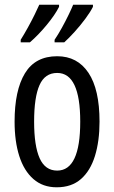

<svg xmlns="http://www.w3.org/2000/svg" viewBox="-20 -852 485 816"><path d="M403 -335Q403 -252 383.5 -189Q364 -126 324 -91Q284 -56 221 -56Q162 -56 122 -91Q82 -126 62 -188.5Q42 -251 42 -335Q42 -468 86 -540.5Q130 -613 223 -613Q309 -613 356 -542.5Q403 -472 403 -335ZM125 -335Q125 -232 148.5 -179.5Q172 -127 223 -127Q321 -127 321 -335Q321 -542 223 -542Q171 -542 148 -490.5Q125 -439 125 -335ZM375 -823Q364 -801 342.5 -772Q321 -743 296.5 -716Q272 -689 253 -672H212V-683Q227 -705 243 -734Q259 -763 272 -790Q285 -817 291 -832H375ZM231 -823Q214 -789 178.5 -746Q143 -703 107 -672H68V-683Q83 -707 98.5 -735Q114 -763 127 -789.5Q140 -816 147 -832H231Z"/></svg>

Font: Noto Sans Malayalam UI ExtraCondensed
Style: Regular
Weight: 400
Width: 2
Designer: Jelle Bosma - Monotype Design Team
Foundry: Monotype Imaging Inc.
Version: Version 2.104; ttfautohint (v1.8.4.7-5d5b)